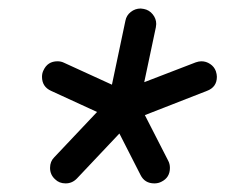

<svg xmlns="http://www.w3.org/2000/svg" viewBox="-20 -545 565 453"><path d="M377 -165.5Q380.9 -158.2 380.9 -148.9Q380.9 -126 360.8 -116.2Q353.5 -112.3 344.2 -112.3Q321.3 -112.3 311.5 -132.3L261.7 -230L161.6 -124Q150.4 -112.3 134.8 -112.3Q119.6 -112.3 109.9 -122.1Q98.1 -132.8 98.1 -148.9Q98.1 -164.1 107.9 -173.8L209 -280.8L100.6 -330.6Q79.1 -340.3 79.1 -363.8Q79.1 -372.1 82.5 -378.9Q92.3 -400.4 115.7 -400.4Q124 -400.4 130.9 -397L244.1 -345.2L275.9 -496.1Q278.3 -508.8 288.6 -516.8Q298.8 -524.9 312 -524.9Q314.5 -524.9 319.3 -523.9Q332 -521.5 340.3 -511.2Q348.6 -501 348.6 -488.3Q348.6 -485.4 347.7 -480.5L320.3 -351.1L441.9 -397.9Q449.2 -400.4 455.1 -400.4Q466.3 -400.4 475.8 -394Q485.4 -387.7 489.3 -377Q491.7 -369.6 491.7 -363.8Q491.7 -339.4 468.3 -330.6L321.8 -273.4Z"/></svg>

Font: Anka/Coder Condensed
Style: Italic
Weight: 400
Width: 4
Italic angle: -12°
Monospace: yes
Version: Version 001.100